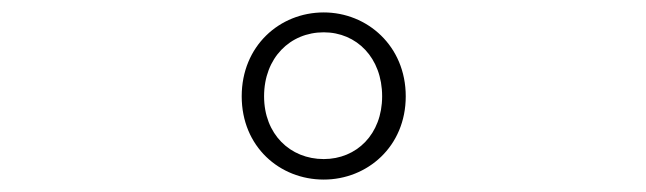

<svg xmlns="http://www.w3.org/2000/svg" viewBox="-20 -765 1040 309"><path d="M501 -509C447 -509 405 -549 405 -610C405 -672 447 -713 501 -713C554 -713 595 -672 595 -610C595 -549 554 -509 501 -509ZM501 -476C571 -476 633 -529 633 -610C633 -691 571 -745 501 -745C430 -745 369 -691 369 -610C369 -529 430 -476 501 -476Z"/></svg>

Font: Harano Aji Mincho CN
Style: Regular
Weight: 400
Foundry: Masamichi Hosoda
Version: HaranoAjiMinchoCN-Regular version 20230610;ttx 4.39.4